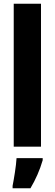

<svg xmlns="http://www.w3.org/2000/svg" viewBox="-20 -780 292 1021"><path d="M198 0V-760H53V0ZM207 72V61H68C66 101 54 173 47 208V221H142C169 176 192 124 207 72Z"/></svg>

Font: Noto Sans Thai Looped ExtraCondensed ExtraBold
Style: Regular
Weight: 800
Width: 2
Designer: Sasikarn Vongin, Ben Mitchell
Foundry: The Fontpad Ltd
Version: Version 1.001